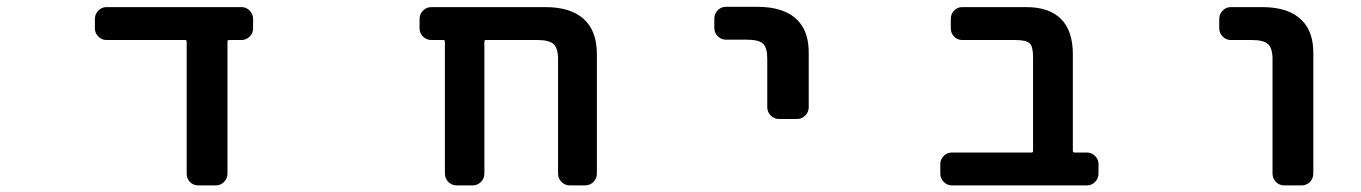

<svg xmlns="http://www.w3.org/2000/svg" viewBox="-20 -569 4040 570"><path d="M568.4 -18.6Q553.7 -18.6 543.9 -28.8Q534.2 -39.1 534.2 -53.7V-445.3Q534.2 -450.2 529.3 -450.2H295.9Q282.2 -450.2 272 -460.4Q261.7 -470.7 261.7 -484.4V-512.7Q261.7 -527.3 272 -537.6Q282.2 -547.9 295.9 -547.9H697.3Q710.9 -547.9 721.2 -537.6Q731.4 -527.3 731.4 -512.7V-484.4Q731.4 -470.7 721.2 -460.4Q710.9 -450.2 697.3 -450.2H660.2Q655.3 -450.2 655.3 -445.3V-53.7Q655.3 -39.1 645 -28.8Q634.8 -18.6 621.1 -18.6Z M1671.9 -18.6Q1657.2 -18.6 1647 -28.8Q1636.7 -39.1 1636.7 -53.7V-393.6Q1636.7 -425.8 1623.5 -438Q1610.4 -450.2 1575.2 -450.2H1421.9Q1418 -450.2 1418 -445.3V-53.7Q1418 -39.1 1407.7 -28.8Q1397.5 -18.6 1382.8 -18.6H1335.9Q1321.3 -18.6 1311 -28.8Q1300.8 -39.1 1300.8 -53.7V-445.3Q1300.8 -450.2 1296.9 -450.2H1260.7Q1246.1 -450.2 1235.8 -460.4Q1225.6 -470.7 1225.6 -484.4V-512.7Q1225.6 -527.3 1235.8 -537.6Q1246.1 -547.9 1260.7 -547.9H1598.6Q1673.8 -547.9 1712.9 -512.7Q1752 -477.5 1752 -408.2V-53.7Q1752 -39.1 1741.7 -28.8Q1731.4 -18.6 1716.8 -18.6Z M2292 -215.8Q2278.3 -215.8 2268.1 -226.1Q2257.8 -236.3 2257.8 -251V-394.5Q2257.8 -427.7 2245.1 -439.5Q2232.4 -451.2 2197.3 -451.2H2134.8Q2121.1 -451.2 2110.8 -461.4Q2100.6 -471.7 2100.6 -486.3V-513.7Q2100.6 -528.3 2110.8 -538.6Q2121.1 -548.8 2134.8 -548.8H2227.5Q2308.6 -548.8 2346.7 -509.8Q2381.8 -475.6 2380.9 -410.2V-251Q2380.9 -236.3 2370.6 -226.1Q2360.4 -215.8 2346.7 -215.8Z M2805.7 -18.6Q2792 -18.6 2781.7 -28.8Q2771.5 -39.1 2771.5 -53.7V-82Q2771.5 -95.7 2781.7 -106Q2792 -116.2 2805.7 -116.2H3043Q3046.9 -116.2 3046.9 -121.1V-399.4Q3046.9 -430.7 3037.1 -440.4Q3025.4 -450.2 2995.1 -450.2H2836.9Q2822.3 -450.2 2812.5 -460.4Q2802.7 -470.7 2802.7 -484.4V-512.7Q2802.7 -527.3 2812.5 -537.6Q2822.3 -547.9 2836.9 -547.9H3026.4Q3094.7 -547.9 3129.9 -512.7Q3165 -477.5 3165 -408.2V-121.1Q3165 -116.2 3169.9 -116.2H3207Q3220.7 -116.2 3231 -106Q3241.2 -95.7 3241.2 -82V-53.7Q3241.2 -39.1 3231 -28.8Q3220.7 -18.6 3207 -18.6Z M3792 -18.6Q3778.3 -18.6 3768.1 -28.8Q3757.8 -39.1 3757.8 -53.7V-393.6Q3757.8 -425.8 3744.6 -438Q3731.4 -450.2 3696.3 -450.2H3633.8Q3620.1 -450.2 3609.9 -460.4Q3599.6 -470.7 3599.6 -484.4V-512.7Q3599.6 -527.3 3609.9 -537.6Q3620.1 -547.9 3633.8 -547.9H3726.6Q3806.6 -547.9 3844.7 -508.8Q3879.9 -474.6 3878.9 -408.2V-53.7Q3878.9 -39.1 3868.7 -28.8Q3858.4 -18.6 3844.7 -18.6Z"/></svg>

Font: Rounded-L Mgen+ 1m medium
Style: Regular
Weight: 500
Designer: [Source Han Sans]
Ryoko NISHIZUKA  (kana & ideographs); Paul D. Hunt (Latin, Greek & Cyrillic); Wenlong ZHANG  (bopomofo
Version: Version 1.059.20150602